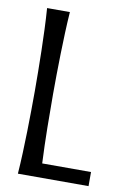

<svg xmlns="http://www.w3.org/2000/svg" viewBox="-79 -719 498 766"><g transform="rotate(10 170.0 -335.5)"><path d="M141.1 -670.9Q138.2 -629.4 136.5 -585.9Q134.8 -542.5 133.8 -499.5Q132.8 -456.5 132.3 -415Q131.8 -373.5 131.8 -335.9Q131.8 -272.9 132.8 -200.9Q133.8 -128.9 137.2 -57.1H335V0H48.8Q51.8 -41.5 53.5 -85.2Q55.2 -128.9 56.2 -172.1Q57.1 -215.3 57.6 -256.8Q58.1 -298.3 58.1 -335.9Q58.1 -373.5 57.6 -415Q57.1 -456.5 56.2 -499.5Q55.2 -542.5 53.5 -585.9Q51.8 -629.4 48.8 -670.9Z"/></g></svg>

Font: Crushed
Style: Regular
Weight: 400
Width: 3
Designer: Astigmatic (AOETI)
Foundry: Astigmatic (AOETI)
Version: Version 001.001